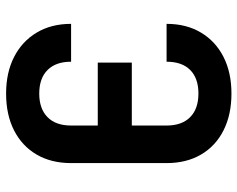

<svg xmlns="http://www.w3.org/2000/svg" viewBox="-96 -684 790 639"><g transform="rotate(-90 299.5 -365.0)"><path d="M307.1 9.8Q236.8 9.8 184.6 -16.6Q132.3 -43 104 -91.6Q75.7 -140.1 75.7 -206.1V-523.9Q75.7 -589.8 104 -638.4Q132.3 -687 184.3 -713.6Q236.3 -740.2 307.1 -740.2Q377 -740.2 429 -713.6Q481 -687 510 -638.4Q539.1 -589.8 539.1 -523.9H413.1Q413.1 -574.7 385.5 -602.3Q357.9 -629.9 307.1 -629.9Q256.8 -629.9 228.8 -602.5Q200.7 -575.2 200.7 -523.9V-435.1H410.2V-321.8H200.7V-206.1Q200.7 -155.3 228.5 -127.7Q256.3 -100.1 307.1 -100.1Q357.9 -100.1 385.5 -127.4Q413.1 -154.8 413.1 -206.1H539.1Q539.1 -140.1 510 -91.6Q481 -43 429 -16.6Q377 9.8 307.1 9.8Z"/></g></svg>

Font: UDEV Gothic 35
Style: Bold
Weight: 700
Version: v2.1.0; ttfautohint (v1.8.4.7-5d5b-dirty) -l 6 -r 45 -G 200 